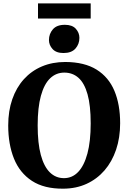

<svg xmlns="http://www.w3.org/2000/svg" viewBox="-20 -1126 774 1157"><path d="M362 11Q246 12 172.5 -36Q99 -84 64.2 -170.2Q29.5 -256.5 29.5 -370Q29.5 -457.5 54 -528Q78.5 -598.5 124 -648.8Q169.5 -699 232.8 -725.8Q296 -752.5 373.5 -752.5Q489 -752 562 -706.5Q635 -661 669.5 -578.5Q704 -496 704 -383.5Q704 -296 679.5 -223.8Q655 -151.5 609.8 -99.2Q564.5 -47 501.8 -18.2Q439 10.5 362 11ZM365.5 -52.5Q415.5 -52.5 451.2 -90Q487 -127.5 506.8 -201Q526.5 -274.5 526.5 -382.5Q526.5 -490.5 507.5 -558Q488.5 -625.5 453 -657Q417.5 -688.5 367.5 -688.5Q318 -688.5 282 -654Q246 -619.5 226.5 -548.8Q207 -478 207 -370.5Q207 -262.5 226 -192.2Q245 -122 280.5 -87.2Q316 -52.5 365.5 -52.5ZM362 -806.5Q318.5 -806.5 296.8 -830.5Q275 -854.5 275 -884.5Q275 -922 298.5 -949.2Q322 -976.5 370.5 -976.5H371.5Q415.5 -976.5 437 -952.5Q458.5 -928.5 458.5 -898Q458.5 -860.5 434.8 -833.5Q411 -806.5 363 -806.5ZM526.5 -1105.5V-1014.5H209V-1105.5Z"/></svg>

Font: Merriweather Light 18pt ExtraBold
Style: Regular
Weight: 800
Version: Version 2.100